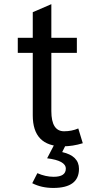

<svg xmlns="http://www.w3.org/2000/svg" viewBox="-20 -696 450 933"><path d="M285.6 15.1Q139.2 15.1 139.2 -135.3V-439H66.4V-512.2H139.2V-636.7L229.5 -675.8V-512.2H353.5V-439H229.5V-156.2Q229.5 -58.1 291.5 -58.1Q328.6 -58.1 360.4 -71.8L382.3 0Q333.5 15.1 285.6 15.1ZM238.8 217.3Q181.6 217.3 136.7 194.3L161.6 145.5Q201.2 163.1 240.7 163.1Q299.8 163.1 299.8 123.5Q299.8 84.5 209 73.2L244.1 5.9H300.8L282.2 43Q363.8 61.5 363.8 124.5Q363.8 217.3 238.8 217.3Z"/></svg>

Font: Cadman
Style: Regular
Weight: 400
Designer: Paul James MIller
Foundry: High-Logic / Made with FontCreator
Version: Version 2.114;March 28, 2021;FontCreator 13.0.0.2683 64-bit